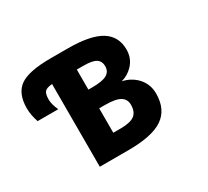

<svg xmlns="http://www.w3.org/2000/svg" viewBox="-144 -960 1288 1190"><g transform="rotate(-30 500.0 -365.0)"><path d="M258.8 -589.8Q219.7 -586.9 206.1 -572.3Q192.4 -557.6 192.4 -516.6Q192.4 -483.4 213.9 -435.5H66.4Q47.9 -488.3 47.9 -538.1Q47.9 -642.6 109.9 -687.5Q171.9 -732.4 332 -732.4H452.1Q616.2 -732.4 690.9 -685.5Q765.6 -638.7 765.6 -544.9Q765.6 -481.4 723.6 -437.5Q690.4 -402.3 641.6 -388.7Q700.2 -376 740.2 -335.9Q788.1 -287.1 788.1 -216.8Q788.1 -103.5 711.4 -50.8Q634.8 2 462.9 2H258.8ZM436.5 -447.3H462.9Q538.1 -447.3 568.8 -465.3Q599.6 -483.4 599.6 -521.5Q599.6 -556.6 574.2 -573.7Q548.8 -590.8 485.4 -590.8H436.5ZM436.5 -313.5V-138.7H489.3Q558.6 -138.7 588.4 -161.1Q618.2 -183.6 618.2 -234.4Q618.2 -274.4 585.9 -293.9Q553.7 -313.5 475.6 -313.5Z"/></g></svg>

Font: GenEi Gothic M Heavy
Style: Regular
Weight: 800
Designer: o_tamon (Modified); [Source Han Sans]
Ryoko NISHIZUKA  (kana & ideographs); Paul D. Hunt (Latin, Greek & Cyrillic); Wenl
Version: Version 1.1a;Original Version 1.004